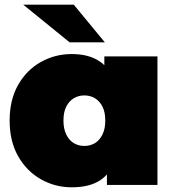

<svg xmlns="http://www.w3.org/2000/svg" viewBox="-20 -787 740 817"><path d="M285 10Q214 10 153.5 -24.5Q93 -59 57 -122.5Q21 -186 21 -274Q21 -362 57 -425.5Q93 -489 153.5 -523Q214 -557 285 -557Q357 -557 403 -526.5Q449 -496 471 -433.5Q493 -371 493 -274Q493 -176 472.5 -113Q452 -50 406.5 -20Q361 10 285 10ZM339 -166Q364 -166 384 -178Q404 -190 416 -214.5Q428 -239 428 -274Q428 -310 416 -333.5Q404 -357 384 -369Q364 -381 339 -381Q314 -381 294 -369Q274 -357 262 -333.5Q250 -310 250 -274Q250 -239 262 -214.5Q274 -190 294 -178Q314 -166 339 -166ZM435 0V-74L434 -274L424 -474V-547H650V0ZM276 -607 79 -767H294L426 -607Z"/></svg>

Font: MOST Montserrat Black
Style: Regular
Weight: 900
Designer: Julieta Ulanovsky
Foundry: Julieta Ulanovsky
Version: Version 8.000;March 11, 2024;FontCreator 15.0.0.2926 64-bit